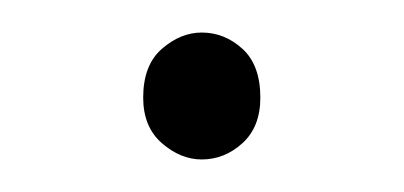

<svg xmlns="http://www.w3.org/2000/svg" viewBox="-20 -86 248 118"><path d="M104 12Q91 12 79.5 2Q68 -8 68 -26Q68 -46 79.5 -56Q91 -66 104 -66Q118 -66 129 -56Q140 -46 140 -26Q140 -8 129 2Q118 12 104 12Z"/></svg>

Font: SourceSans3VF
Style: Regular
Weight: 200
Designer: Paul D. Hunt
Foundry: Adobe
Version: Version 3.052;hotconv 1.1.0;makeotfexe 2.6.0